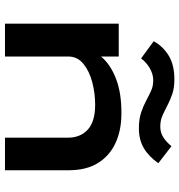

<svg xmlns="http://www.w3.org/2000/svg" viewBox="6 -744 737 790"><g transform="rotate(90 375.0 -348.5)"><path d="M77 0V-468H212V-395Q244 -434 304 -457Q364 -480 448 -479Q515 -479 567.5 -455Q620 -431 650 -383Q680 -335 680 -262V0H546V-259Q546 -310 513 -340.5Q480 -371 410 -371Q363 -371 317.5 -359Q272 -347 242 -322.5Q212 -298 212 -260V0ZM581 -685 651 -631Q623 -591 588.5 -571Q554 -551 508 -551Q470 -551 443 -560Q416 -569 394.5 -580.5Q373 -592 353.5 -601Q334 -610 310 -610Q285 -610 260.5 -596Q236 -582 220 -560L149 -612Q171 -651 209 -674Q247 -697 306 -697Q342 -697 367.5 -688Q393 -679 414 -668Q435 -657 455 -648Q475 -639 501 -639Q525 -639 544.5 -651.5Q564 -664 581 -685Z"/></g></svg>

Font: Inconsolata ExtraExpanded ExtraBold
Style: Regular
Weight: 800
Width: 8
Monospace: yes
Designer: Raph Levien, Cyreal, Brenton Simpson
Foundry: Raph Levien, Cyreal, Google
Version: Version 3.001; ttfautohint (v1.8.2.53-6de2)